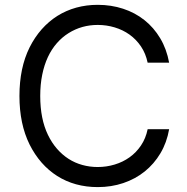

<svg xmlns="http://www.w3.org/2000/svg" viewBox="-20 -757 767 787"><path d="M101.2 -562.5Q122.2 -604.4 150.9 -636.9Q179.7 -669.4 215.2 -691.8Q250.7 -714.1 292.4 -725.7Q334.2 -737.2 380.7 -737.2Q435.7 -737.2 484.6 -721.2Q533.4 -705.3 571.9 -674.7Q610.4 -644.2 636.7 -600.1Q663 -556.1 673.3 -500H585.2Q577.4 -537.6 557.9 -566.6Q538.4 -595.5 511 -615.1Q483.7 -634.6 450.1 -644.7Q416.5 -654.8 380.7 -654.8Q315 -654.8 261.4 -621.4Q234.7 -604.8 213.1 -580.1Q191.4 -555.4 176.3 -523.1Q161.2 -490.8 153.1 -450.8Q144.9 -410.9 144.9 -363.6Q144.9 -269.5 176.5 -204.2Q192.1 -171.9 213.6 -147.2Q235.1 -122.5 261.2 -105.8Q287.3 -89.1 317.5 -80.8Q347.7 -72.4 380.7 -72.4Q416.5 -72.4 450.1 -82.6Q483.7 -92.7 511 -112.2Q538.4 -131.7 557.9 -160.7Q577.4 -189.6 585.2 -227.3H673.3Q663.7 -172.6 637.6 -128.7Q611.5 -84.9 573 -54Q534.4 -23.1 485.4 -6.6Q436.4 9.9 380.7 9.9Q333.5 9.9 291.7 -1.6Q250 -13.1 214.7 -35.5Q179.3 -57.9 150.7 -90.4Q122.2 -122.9 101.2 -164.8Q59.7 -248.6 59.7 -363.6Q59.7 -479 101.2 -562.5Z"/></svg>

Font: Inter P
Style: Regular
Weight: 400
Designer: Rasmus Andersson
Foundry: rsms
Version: Version 3.018;git-588b23468